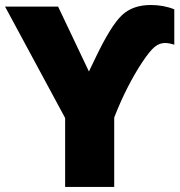

<svg xmlns="http://www.w3.org/2000/svg" viewBox="-20 -740 712 760"><path d="M332 -457 360.4 -516.1Q419.4 -638.7 462.2 -679.4Q504.9 -720.2 577.1 -720.2Q627.4 -720.2 669.9 -703.1V-563Q649.4 -569.8 632.8 -569.8Q611.3 -569.8 592.3 -554.4Q573.2 -539.1 543.5 -494.4Q513.7 -449.7 485.4 -394.3Q457 -338.9 432.1 -274.9V0H237.8V-272.9L0 -713.9H210Z"/></svg>

Font: Open Sans ExtBd
Style: Bold
Weight: 800
Foundry: Ascender Corporation
Version: Version 1.10